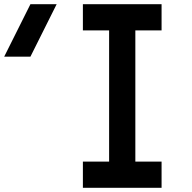

<svg xmlns="http://www.w3.org/2000/svg" viewBox="-20 -895 915 915"><path d="M125 -625H0L125 -875H250ZM750 -875V-750H625V-125H750V0H375V-125H500V-750H375V-875Z"/></svg>

Font: CraftyPE
Style: Regular
Weight: 400
Designer: Erek Butcher
Foundry: Haunted Coop
Version: Version 0.018;April 4, 2024;FontCreator 15.0.0.2962 64-bit